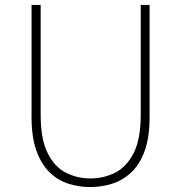

<svg xmlns="http://www.w3.org/2000/svg" viewBox="-20 -746 734 779"><path d="M346 13Q302 13 259.5 0Q217 -13 183 -45Q149 -77 128.5 -132.5Q108 -188 108 -272V-726H145V-280Q145 -181 173.5 -124.5Q202 -68 248 -45Q294 -22 346 -22Q400 -22 446.5 -45Q493 -68 522 -124.5Q551 -181 551 -280V-726H587V-272Q587 -188 566.5 -132.5Q546 -77 511 -45Q476 -13 433 0Q390 13 346 13Z"/></svg>

Font: Noto Sans TC
Style: Regular
Weight: 100
Designer: Ryoko NISHIZUKA 西塚涼子 (kana, bopomofo & ideographs); Paul D. Hunt (Latin, Greek & Cyrillic); Sandoll Communications 산돌커뮤니
Foundry: Adobe
Version: Version 2.004;hotconv 1.0.118;makeotfexe 2.5.65603